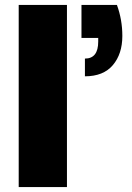

<svg xmlns="http://www.w3.org/2000/svg" viewBox="-20 -760 535 780"><path d="M252 -740V0H56V-740ZM455 -740Q477 -680 477 -614Q477 -541 438.5 -495.5Q400 -450 325 -450V-522Q379 -522 379 -591V-606H311V-740Z"/></svg>

Font: DVN-Poppins ExtBd
Style: Regular
Weight: 800
Designer: Ninad Kale (Devanagari), Jonny Pinhorn (Latin)
Foundry: Indian Type Foundry
Version: 4.004